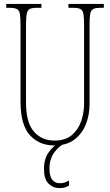

<svg xmlns="http://www.w3.org/2000/svg" viewBox="-20 -734 562 982"><path d="M258 10Q181 10 133 -42.5Q85 -95 85 -214V-609Q85 -646 81.5 -664Q78 -682 66 -688Q54 -694 29 -694H12V-714H192V-694H169Q145 -694 133 -688.5Q121 -683 117 -664Q113 -645 113 -606V-210Q113 -108 153 -61.5Q193 -15 259 -15Q315 -15 348 -43.5Q381 -72 395.5 -115Q410 -158 410 -202V-607Q410 -645 406.5 -663.5Q403 -682 391 -688Q379 -694 354 -694H330V-714H511V-694H494Q469 -694 457 -688Q445 -682 441.5 -663.5Q438 -645 438 -607V-200Q438 -145 418.5 -97Q399 -49 359.5 -19.5Q320 10 258 10ZM284 228Q251 228 228 205Q205 182 205 130Q205 77 230 43.5Q255 10 278 0H311Q282 12 257.5 46Q233 80 233 127Q233 167 247 185Q261 203 285 203Q299 203 309.5 200Q320 197 333 189V215Q321 222 310.5 225Q300 228 284 228Z"/></svg>

Font: Noto Serif Thai ExtraCondensed Thin
Style: Regular
Weight: 100
Width: 2
Designer: Monotype Design Team
Foundry: Monotype Imaging Inc.
Version: Version 2.001; ttfautohint (v1.8.4.7-5d5b)